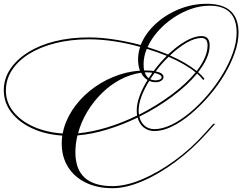

<svg xmlns="http://www.w3.org/2000/svg" viewBox="-182 -821 1276 1011"><path d="M410 159Q481 159 565.5 123.5Q650 88 737 25Q824 -38 899 -122L941 -169H951L907 -120Q830 -34 741.5 31.5Q653 97 567 133.5Q481 170 410 170Q330 170 269.5 140.5Q209 111 176 58Q143 5 143 -66Q143 -87 146 -107Q56 -113 -13.5 -145.5Q-83 -178 -122.5 -229.5Q-162 -281 -162 -346Q-162 -406 -128.5 -456.5Q-95 -507 -35 -545Q25 -583 106.5 -603.5Q188 -624 285 -624Q350 -624 420.5 -613Q491 -602 559 -584Q582 -643 634.5 -692.5Q687 -742 758 -771.5Q829 -801 907 -801Q1074 -801 1074 -649Q1074 -599 1053.5 -541Q1033 -483 998 -425Q963 -367 917.5 -314.5Q872 -262 822.5 -220.5Q773 -179 724 -155Q675 -131 632 -131Q598 -131 574.5 -150Q551 -169 543 -202Q464 -164 382.5 -139Q301 -114 226 -108Q215 -63 215 -19Q215 159 410 159ZM888 -400Q875 -417 856 -434Q805 -372 725 -312.5Q645 -253 552 -207Q559 -176 580 -158.5Q601 -141 631 -141Q673 -141 721.5 -164.5Q770 -188 818.5 -228.5Q867 -269 911 -320.5Q955 -372 989.5 -429Q1024 -486 1044 -542.5Q1064 -599 1064 -649Q1064 -791 922 -791Q872 -791 822.5 -773.5Q773 -756 728.5 -725.5Q684 -695 649.5 -656Q615 -617 595 -573Q652 -555 703 -534Q748 -577 794.5 -604Q841 -631 879 -631Q922 -631 922 -582Q922 -549 906 -513Q890 -477 861 -441Q882 -423 895 -406ZM879 -621Q843 -621 799.5 -595.5Q756 -570 713 -529Q755 -511 790.5 -490Q826 -469 854 -447Q881 -482 896 -516.5Q911 -551 911 -582Q911 -621 879 -621ZM-151 -344Q-151 -283 -112.5 -234Q-74 -185 -6.5 -154.5Q61 -124 148 -118Q160 -181 197 -238.5Q234 -296 289.5 -341.5Q345 -387 413.5 -415.5Q482 -444 555 -449Q545 -475 545 -508Q545 -541 556 -574Q489 -593 419.5 -603.5Q350 -614 286 -614Q191 -614 111 -594Q31 -574 -27.5 -538Q-86 -502 -118.5 -452.5Q-151 -403 -151 -344ZM585 -450Q609 -450 627 -447Q659 -490 696 -527Q646 -547 591 -564Q574 -523 574 -483Q574 -464 577 -450Q581 -450 585 -450ZM548 -239Q548 -228 550 -217Q641 -263 720 -321.5Q799 -380 848 -440Q821 -462 784.5 -483Q748 -504 706 -522Q669 -487 638 -445Q679 -437 679 -415Q679 -404 667 -396Q655 -388 638 -388Q620 -388 604 -395Q578 -354 563 -313.5Q548 -273 548 -239ZM595 -440Q588 -440 580 -440Q587 -420 601 -409Q610 -424 620 -438Q608 -440 595 -440ZM538 -240Q538 -275 553.5 -316.5Q569 -358 595 -400Q573 -413 561 -438Q505 -430 452.5 -402.5Q400 -375 355.5 -331.5Q311 -288 278 -233.5Q245 -179 229 -119Q303 -126 383.5 -150.5Q464 -175 540 -213Q538 -226 538 -240ZM669 -414Q669 -422 658.5 -427.5Q648 -433 632 -437Q620 -420 609 -404Q622 -398 639 -398Q651 -398 660 -402.5Q669 -407 669 -414Z"/></svg>

Font: Ballet 16pt
Style: Regular
Weight: 400
Designer: Maximiliano R. Sproviero
Foundry: Omnibus-Type
Version: Version 1.100; ttfautohint (v1.8.3)